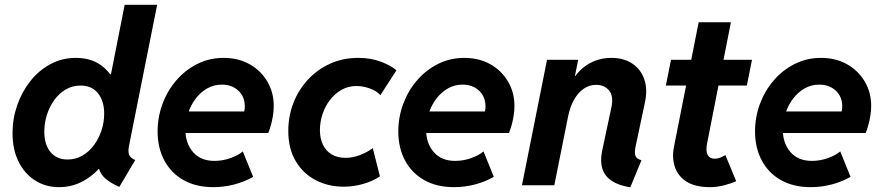

<svg xmlns="http://www.w3.org/2000/svg" viewBox="-20 -772 3674 800"><path d="M477.1 6.8Q449.7 -5.4 430.4 -19Q411.1 -32.7 400.6 -50Q390.1 -67.4 389.6 -90.3L413.6 -67.9H359.4L392.6 -126L450.7 -405.8L421.9 -462.9H442.4L499.5 -752H634.8L518.1 -167Q512.7 -141.1 517.6 -127.9Q522.5 -114.7 543.5 -105ZM226.1 7.8Q170.4 7.8 126.7 -19.8Q83 -47.4 57.6 -97.9Q32.2 -148.4 32.2 -217.8Q32.2 -277.8 51.8 -333.7Q71.3 -389.6 106.4 -434.1Q141.6 -478.5 189.9 -504.6Q238.3 -530.8 295.9 -530.8Q356.4 -530.8 398.2 -502Q439.9 -473.1 461.9 -423.6Q483.9 -374 483.9 -310.5Q483.9 -251.5 465.1 -194.6Q446.3 -137.7 411.6 -92Q377 -46.4 329.8 -19.3Q282.7 7.8 226.1 7.8ZM261.7 -107.4Q295.9 -107.4 324 -124Q352.1 -140.6 372.1 -168Q392.1 -195.3 403.1 -229.2Q414.1 -263.2 414.1 -297.9Q414.1 -351.1 388.4 -383.3Q362.8 -415.5 315.4 -415.5Q281.2 -415.5 253.4 -398.9Q225.6 -382.3 205.8 -354.7Q186 -327.1 175.3 -293Q164.6 -258.8 164.6 -224.1Q164.6 -169.4 190.4 -138.4Q216.3 -107.4 261.7 -107.4Z M869.1 7.8Q796.9 7.8 744.9 -21.5Q692.9 -50.8 664.8 -103.3Q636.7 -155.8 636.7 -224.6Q636.7 -283.7 657 -338.6Q677.2 -393.6 714.4 -436.8Q751.5 -480 801.8 -505.4Q852.1 -530.8 911.6 -530.8Q973.1 -530.8 1020.3 -504.2Q1067.4 -477.5 1094 -432.1Q1120.6 -386.7 1120.6 -331.1Q1120.6 -311.5 1117.4 -291Q1114.3 -270.5 1109.1 -251.7Q1104 -232.9 1097.7 -217.8H731.4L748.5 -307.6H997.6Q999 -313.5 999.5 -319.1Q1000 -324.7 1000 -329.1Q1000 -369.1 973.1 -394.3Q946.3 -419.4 904.3 -419.4Q871.1 -419.4 843.3 -403.6Q815.4 -387.7 795.2 -360.8Q774.9 -334 763.7 -300.5Q752.4 -267.1 752.4 -232.4Q752.4 -174.8 784.4 -138.2Q816.4 -101.6 873.5 -101.6Q907.2 -101.6 939.7 -113Q972.2 -124.5 991.7 -141.1L1034.7 -35.2Q999 -14.6 956.1 -3.4Q913.1 7.8 869.1 7.8Z M1412.1 5.9Q1347.2 5.9 1294.7 -21.7Q1242.2 -49.3 1211.7 -101.3Q1181.2 -153.3 1181.2 -226.1Q1181.2 -288.1 1202.6 -343.3Q1224.1 -398.4 1263.2 -440.4Q1302.2 -482.4 1355.5 -506.6Q1408.7 -530.8 1472.2 -530.8Q1526.4 -530.8 1568.6 -514.4Q1610.8 -498 1631.8 -479L1564.9 -375.5Q1549.8 -393.1 1521.2 -403.3Q1492.7 -413.6 1464.8 -413.6Q1431.2 -413.6 1403.3 -397.9Q1375.5 -382.3 1355.2 -356Q1335 -329.6 1324 -296.9Q1313 -264.2 1313 -229.5Q1313 -194.8 1325.7 -168.7Q1338.4 -142.6 1362.3 -128.4Q1386.2 -114.3 1419.9 -114.3Q1450.7 -114.3 1481.4 -126.5Q1512.2 -138.7 1533.2 -154.8L1563 -37.1Q1533.2 -17.1 1493.2 -5.6Q1453.1 5.9 1412.1 5.9Z M1872.1 7.8Q1799.8 7.8 1747.8 -21.5Q1695.8 -50.8 1667.7 -103.3Q1639.6 -155.8 1639.6 -224.6Q1639.6 -283.7 1659.9 -338.6Q1680.2 -393.6 1717.3 -436.8Q1754.4 -480 1804.7 -505.4Q1855 -530.8 1914.6 -530.8Q1976.1 -530.8 2023.2 -504.2Q2070.3 -477.5 2096.9 -432.1Q2123.5 -386.7 2123.5 -331.1Q2123.5 -311.5 2120.4 -291Q2117.2 -270.5 2112.1 -251.7Q2106.9 -232.9 2100.6 -217.8H1734.4L1751.5 -307.6H2000.5Q2002 -313.5 2002.4 -319.1Q2002.9 -324.7 2002.9 -329.1Q2002.9 -369.1 1976.1 -394.3Q1949.2 -419.4 1907.2 -419.4Q1874 -419.4 1846.2 -403.6Q1818.4 -387.7 1798.1 -360.8Q1777.8 -334 1766.6 -300.5Q1755.4 -267.1 1755.4 -232.4Q1755.4 -174.8 1787.4 -138.2Q1819.3 -101.6 1876.5 -101.6Q1910.2 -101.6 1942.6 -113Q1975.1 -124.5 1994.6 -141.1L2037.6 -35.2Q2002 -14.6 1959 -3.4Q1916 7.8 1872.1 7.8Z M2606.4 8.3Q2558.1 1 2529.1 -18.3Q2500 -37.6 2490 -68.8Q2480 -100.1 2488.8 -143.1L2527.3 -323.7Q2537.6 -372.1 2517.6 -395.3Q2497.6 -418.5 2464.4 -418.5Q2436 -418.5 2412.6 -402.6Q2389.2 -386.7 2372.3 -357.4Q2355.5 -328.1 2347.2 -287.6L2289.6 0H2154.8L2259.3 -522.9H2389.2L2375.5 -455.6H2394.5L2350.1 -408.7Q2378.4 -470.2 2424.1 -500.5Q2469.7 -530.8 2527.8 -530.8Q2578.1 -530.8 2613.8 -507.6Q2649.4 -484.4 2664.3 -442.1Q2679.2 -399.9 2667 -344.2L2628.9 -164.6Q2622.1 -133.8 2628.2 -121.3Q2634.3 -108.9 2652.8 -104.5Z M2938.5 7.8Q2877 7.8 2840.8 -15.1Q2804.7 -38.1 2792 -76.4Q2779.3 -114.7 2788.1 -160.2L2891.1 -679.2H3025.4L2926.3 -174.8Q2919.9 -142.6 2928.5 -126.7Q2937 -110.8 2957 -110.8Q2970.7 -110.8 2983.4 -116.2Q2996.1 -121.6 3002.4 -126L3047.4 -17.1Q3027.8 -7.8 2997.6 0Q2967.3 7.8 2938.5 7.8ZM2754.4 -415.5 2775.9 -522.9H3113.3L3091.8 -415.5Z M3358.4 7.8Q3286.1 7.8 3234.1 -21.5Q3182.1 -50.8 3154.1 -103.3Q3126 -155.8 3126 -224.6Q3126 -283.7 3146.2 -338.6Q3166.5 -393.6 3203.6 -436.8Q3240.7 -480 3291 -505.4Q3341.3 -530.8 3400.9 -530.8Q3462.4 -530.8 3509.5 -504.2Q3556.6 -477.5 3583.3 -432.1Q3609.9 -386.7 3609.9 -331.1Q3609.9 -311.5 3606.7 -291Q3603.5 -270.5 3598.4 -251.7Q3593.3 -232.9 3586.9 -217.8H3220.7L3237.8 -307.6H3486.8Q3488.3 -313.5 3488.8 -319.1Q3489.3 -324.7 3489.3 -329.1Q3489.3 -369.1 3462.4 -394.3Q3435.5 -419.4 3393.6 -419.4Q3360.4 -419.4 3332.5 -403.6Q3304.7 -387.7 3284.4 -360.8Q3264.2 -334 3252.9 -300.5Q3241.7 -267.1 3241.7 -232.4Q3241.7 -174.8 3273.7 -138.2Q3305.7 -101.6 3362.8 -101.6Q3396.5 -101.6 3429 -113Q3461.4 -124.5 3481 -141.1L3523.9 -35.2Q3488.3 -14.6 3445.3 -3.4Q3402.3 7.8 3358.4 7.8Z"/></svg>

Font: Reddit Sans
Style: Bold Italic
Weight: 700
Italic angle: -11.25°
Designer: Stephen Hutchings
Version: Version 1.013